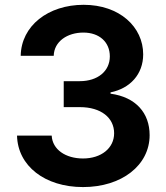

<svg xmlns="http://www.w3.org/2000/svg" viewBox="-20 -757 681 787"><path d="M320.3 9.8C479 9.8 593.3 -79.6 593.3 -203.1C593.3 -293.5 537.1 -358.9 433.1 -373V-378.4C513.2 -394.5 566.9 -452.6 566.9 -534.2C566.9 -646.5 470.2 -737.3 322.8 -737.3C177.7 -737.3 66.9 -651.4 64.9 -528.3H200.2C201.7 -587.4 256.3 -623.5 321.8 -623.5C387.2 -623.5 430.2 -584.5 430.2 -525.9C430.2 -464.8 379.9 -424.3 307.1 -424.3H241.2V-317.9H307.1C394.5 -317.9 447.8 -273.9 447.8 -210.9C447.8 -149.4 394.5 -107.4 320.3 -107.4C249 -107.4 194.8 -144 191.9 -201.2H49.8C52.7 -76.7 164.1 9.8 320.3 9.8Z"/></svg>

Font: Raveo SemiBold
Style: Regular
Weight: 600
Designer: Jakub Foglar, Rasmus Andersson (Inter)
Foundry: Jakubfoglar.com
Version: Version 1.100;Glyphs 3.2.3 (3260)